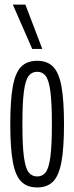

<svg xmlns="http://www.w3.org/2000/svg" viewBox="-20 -810 325 840"><path d="M25 -267Q25 -371 36 -431.5Q47 -492 72.5 -518Q98 -544 143 -544Q187 -544 212.5 -518Q238 -492 249 -431.5Q260 -371 260 -267Q260 -163 249 -102.5Q238 -42 212.5 -16Q187 10 143 10Q98 10 72.5 -16Q47 -42 36 -102.5Q25 -163 25 -267ZM78 -267Q78 -174 84.5 -124.5Q91 -75 105 -56.5Q119 -38 143 -38Q166 -38 180 -56.5Q194 -75 200.5 -124.5Q207 -174 207 -267Q207 -360 200.5 -409.5Q194 -459 180 -477.5Q166 -496 143 -496Q119 -496 105 -477.5Q91 -459 84.5 -409.5Q78 -360 78 -267ZM121 -596 36 -790H91L165 -596Z"/></svg>

Font: Georama ExtraCondensed Light
Style: Regular
Weight: 300
Width: 2
Designer: Jean-Baptiste Levee
Foundry: Production Type
Version: Version 1.000